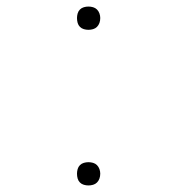

<svg xmlns="http://www.w3.org/2000/svg" viewBox="-20 -558 540 586"><path d="M250 -467Q243 -467 236 -469Q229 -471 224 -476Q219 -481 217 -488Q215 -495 215 -503Q215 -510 217 -517Q219 -524 224 -529Q229 -534 236 -536Q243 -538 250 -538Q257 -538 264 -536Q271 -534 276 -529Q281 -524 283.5 -517Q286 -510 286 -503Q286 -495 283.5 -488Q281 -481 276 -476Q271 -471 264 -469Q257 -467 250 -467ZM250 8Q243 8 236 6Q229 4 224 -1Q219 -6 217 -13Q215 -20 215 -28Q215 -35 217 -42Q219 -49 224 -54Q229 -59 236 -61Q243 -63 250 -63Q257 -63 264 -61Q271 -59 276 -54Q281 -49 283.5 -42Q286 -35 286 -28Q286 -20 283.5 -13Q281 -6 276 -1Q271 4 264 6Q257 8 250 8Z"/></svg>

Font: iosevka_custom_sans_ss08 Thin
Style: Regular
Weight: 100
Designer: Belleve Invis
Foundry: Belleve Invis
Version: Version 10.3.0; ttfautohint (v1.8.3)